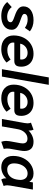

<svg xmlns="http://www.w3.org/2000/svg" viewBox="1091 -1865 784 3006"><g transform="rotate(90 1483.0 -362.0)"><path d="M12 -83 91 -154Q117 -119 157.5 -100.5Q198 -82 245 -82Q284 -82 306 -96Q328 -110 328 -137Q328 -154 309 -167Q290 -180 231 -200Q151 -227 115.5 -258.5Q80 -290 80 -336Q80 -410 139 -452.5Q198 -495 298 -495Q349 -495 393 -480Q437 -465 471 -438L416 -360Q380 -384 348.5 -393.5Q317 -403 281 -403Q241 -403 219.5 -389.5Q198 -376 198 -352Q198 -333 217.5 -321.5Q237 -310 295 -290Q376 -263 411 -232Q446 -201 446 -154Q446 -78 387.5 -34Q329 10 230 10Q159 10 103.5 -14Q48 -38 12 -83Z M535 -183Q535 -272 572 -343.5Q609 -415 674 -455Q739 -495 821 -495Q887 -495 932.5 -469.5Q978 -444 1001 -400.5Q1024 -357 1024 -304Q1024 -242 1001 -218Q978 -194 936 -194H648Q646 -180 646 -174Q646 -133 678 -109Q710 -85 765 -85Q849 -85 912 -136L959 -73Q919 -33 865.5 -11.5Q812 10 749 10Q649 10 592 -42Q535 -94 535 -183ZM910 -286Q912 -302 912 -308Q912 -350 883.5 -376Q855 -402 806 -402Q752 -402 712 -368.5Q672 -335 664 -286Z M1192 -734H1308L1179 0H1063Z M1305 -183Q1305 -272 1342 -343.5Q1379 -415 1444 -455Q1509 -495 1591 -495Q1657 -495 1702.5 -469.5Q1748 -444 1771 -400.5Q1794 -357 1794 -304Q1794 -242 1771 -218Q1748 -194 1706 -194H1418Q1416 -180 1416 -174Q1416 -133 1448 -109Q1480 -85 1535 -85Q1619 -85 1682 -136L1729 -73Q1689 -33 1635.5 -11.5Q1582 10 1519 10Q1419 10 1362 -42Q1305 -94 1305 -183ZM1680 -286Q1682 -302 1682 -308Q1682 -350 1653.5 -376Q1625 -402 1576 -402Q1522 -402 1482 -368.5Q1442 -335 1434 -286Z M2186 -67Q2186 -90 2191 -120L2222 -291Q2225 -311 2225 -326Q2225 -400 2149 -400Q2096 -400 2056 -358.5Q2016 -317 2004 -255L1959 0H1843L1906 -354Q1911 -382 1911 -400Q1911 -428 1901 -455L2011 -495Q2024 -465 2024 -430Q2024 -421 2023 -416Q2057 -452 2104 -473.5Q2151 -495 2199 -495Q2272 -495 2308 -458Q2344 -421 2344 -352Q2344 -324 2338 -291L2308 -122Q2305 -101 2305 -81Q2305 -50 2312 -29L2200 10Q2186 -26 2186 -67Z M2421 -176Q2421 -264 2457 -337Q2493 -410 2556.5 -452.5Q2620 -495 2697 -495Q2785 -495 2826 -428L2836 -485H2948L2886 -132Q2881 -99 2881 -82Q2881 -54 2892 -27L2791 10Q2772 -19 2772 -53L2773 -68H2771Q2736 -30 2691.5 -10Q2647 10 2598 10Q2517 10 2469 -40Q2421 -90 2421 -176ZM2790 -229 2794 -255Q2797 -272 2797 -288Q2797 -338 2771.5 -370Q2746 -402 2695 -402Q2651 -402 2615 -374Q2579 -346 2558.5 -297Q2538 -248 2538 -189Q2538 -139 2562.5 -111Q2587 -83 2635 -83Q2698 -83 2738.5 -124Q2779 -165 2790 -229Z"/></g></svg>

Font: Niramit SemiBold
Style: Italic
Weight: 600
Italic angle: -10°
Designer: Katatrad Aksorn Co.,Ltd.
Foundry: Cadson Demak Co.,Ltd.
Version: Version 1.001; ttfautohint (v1.6)